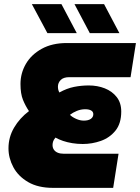

<svg xmlns="http://www.w3.org/2000/svg" viewBox="-20 -908 677 928"><path d="M236 0Q164 0 116 -28Q68 -56 44.5 -100Q21 -144 21 -191Q21 -245 48 -291Q75 -337 120 -371Q103 -396 91 -425.5Q79 -455 79 -502Q79 -554 105 -599Q131 -644 181.5 -672Q232 -700 303 -700H637L611 -535H315Q287 -535 273.5 -521.5Q260 -508 260 -489Q260 -482 261.5 -475Q263 -468 267 -461Q303 -481 338 -488Q373 -495 409 -495Q451 -495 486.5 -481Q522 -467 544 -439Q566 -411 566 -369Q566 -311 538 -276.5Q510 -242 467.5 -227Q425 -212 380 -212Q354 -212 329.5 -216Q305 -220 284.5 -227Q264 -234 248 -243Q239 -232 236.5 -223.5Q234 -215 234 -207Q234 -194 240.5 -184.5Q247 -175 259 -170Q271 -165 287 -165H553L527 0ZM385 -325Q407 -325 419 -333.5Q431 -342 431 -356Q431 -368 420.5 -374Q410 -380 392 -380Q371 -380 351.5 -372Q332 -364 318 -353Q329 -342 348 -333.5Q367 -325 385 -325ZM414 -748 340 -888H483L557 -748ZM209 -748 134 -888H277L351 -748Z"/></svg>

Font: MuseoModerno Black
Style: Italic
Weight: 900
Italic angle: -9°
Designer: Pablo Cosgaya, Héctor Gatti, Marcela Romero, and the Authors of The MuseoModerno Project.
Foundry: Omnibus-Type Team
Version: Version 1.003